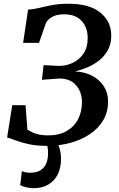

<svg xmlns="http://www.w3.org/2000/svg" viewBox="-20 -771 636 1026"><path d="M231.5 8.5Q175.5 8.5 134 -0.5Q92.5 -9.5 64.2 -20.5Q36 -31.5 18 -36.5L45.5 -209H116.5L126.5 -77.5Q139.5 -70 154.8 -63Q170 -56 190 -51.8Q210 -47.5 236.5 -47.5Q296 -47.5 336.2 -70.8Q376.5 -94 397.2 -134.2Q418 -174.5 418 -225Q418 -278.5 387 -315Q356 -351.5 296 -351.5L204 -344.5L213 -423L290 -419Q329 -417.5 365.2 -433.5Q401.5 -449.5 425 -483Q448.5 -516.5 448.5 -567.5Q448.5 -623.5 416.5 -659Q384.5 -694.5 323 -694.5Q285.5 -694.5 261.5 -682.2Q237.5 -670 226 -649.5L188.5 -542H103.5L130 -719.5Q158.5 -721 189.8 -728.8Q221 -736.5 259 -743.8Q297 -751 345 -751Q458.5 -751 516.5 -703.5Q574.5 -656 574.5 -580.5Q574.5 -536 556.2 -503Q538 -470 508.8 -447.2Q479.5 -424.5 445.8 -410.5Q412 -396.5 380.5 -389.5Q432.5 -387 472.2 -366.2Q512 -345.5 534.8 -310.2Q557.5 -275 557.5 -228Q557.5 -173 532 -129.2Q506.5 -85.5 461.2 -54.8Q416 -24 357 -7.8Q298 8.5 231.5 8.5ZM256 -15 283.5 -13Q292.5 0.5 299.2 25.5Q306 50.5 306 80.5Q306 125 289 159.8Q272 194.5 239.5 214.5Q207 234.5 160.5 234.5Q141 234.5 120.2 229.8Q99.5 225 88 218L97 143.5Q103 147 116 149.5Q129 152 142.5 152Q186 152 210.8 127Q235.5 102 236.5 52.5Q237.5 28 233.8 13Q230 -2 227 -13Z"/></svg>

Font: Merriweather SemiBold
Style: Italic
Weight: 600
Italic angle: -7.8°
Version: Version 2.101